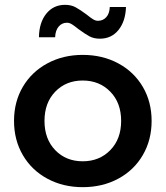

<svg xmlns="http://www.w3.org/2000/svg" viewBox="-20 -767 685 794"><path d="M38 -267Q38 -346 74.5 -408Q111 -470 176 -505Q241 -540 322 -540Q404 -540 469 -505Q534 -470 570.5 -408Q607 -346 607 -267Q607 -188 570.5 -125.5Q534 -63 469 -28Q404 7 322 7Q241 7 176 -28Q111 -63 74.5 -125.5Q38 -188 38 -267ZM481 -267Q481 -342 436 -388Q391 -434 322 -434Q253 -434 208.5 -388Q164 -342 164 -267Q164 -192 208.5 -146Q253 -100 322 -100Q391 -100 436 -146Q481 -192 481 -267ZM304 -647Q288 -660 277.5 -666.5Q267 -673 257 -673Q236 -673 222.5 -657Q209 -641 208 -613H141Q142 -674 171.5 -710.5Q201 -747 249 -747Q274 -747 292.5 -737Q311 -727 338 -707Q354 -694 364.5 -687.5Q375 -681 385 -681Q406 -681 419.5 -696Q433 -711 434 -738H501Q499 -679 470 -643Q441 -607 393 -607Q368 -607 349.5 -617Q331 -627 304 -647Z"/></svg>

Font: APTA Sans SemiBold
Style: Bold
Weight: 600
Version: Version 7.200